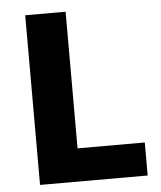

<svg xmlns="http://www.w3.org/2000/svg" viewBox="-52 -759 676 805"><g transform="rotate(-5 286.5 -357.0)"><path d="M84 0V-714H254V-139H537V0Z"/></g></svg>

Font: Noto Sans Myanmar ExtraBold
Style: Regular
Weight: 800
Designer: Monotype Design Team
Foundry: Monotype Imaging Inc.
Version: Version 2.107; ttfautohint (v1.8.4.7-5d5b)